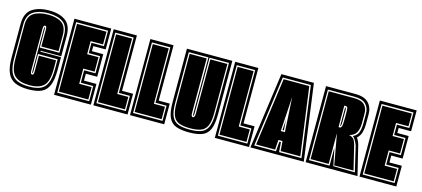

<svg xmlns="http://www.w3.org/2000/svg" viewBox="-47 -853 2659 1209"><g transform="rotate(15 1282.0 -248.0)"><path d="M159 9Q108 9 74 -5Q40 -19 23 -55Q6 -91 6 -157V-377Q6 -447 48 -476Q90 -505 159 -505Q227 -505 266.5 -476Q306 -447 306 -377V-246H172V-240H306V-158Q306 -92 290.5 -55.5Q275 -19 243 -5Q211 9 159 9ZM159 -9Q205 -9 233.5 -22Q262 -35 275.5 -67.5Q289 -100 289 -158V-222H161V-109Q161 -96 159 -96Q155 -96 155 -109V-382Q155 -397 159 -397Q161 -397 161 -382V-264H289V-377Q289 -438 254 -462.5Q219 -487 159 -487Q97 -487 60 -462.5Q23 -438 23 -377V-157Q23 -99 37.5 -66.5Q52 -34 82.5 -21.5Q113 -9 159 -9ZM159 -18Q95 -18 63 -46.5Q31 -75 31 -157V-377Q31 -433 66 -455.5Q101 -478 159 -478Q216 -478 248.5 -455.5Q281 -433 281 -377V-273H169V-382Q169 -397 166 -401Q163 -406 159 -406Q153 -406 150 -401Q147 -397 147 -382V-109Q147 -97 150 -92Q153 -87 159 -87Q163 -87 166 -92Q169 -97 169 -109V-213H281V-158Q281 -75 251.5 -46.5Q222 -18 159 -18Z M325 0V-496H565V-360H484V-327H558V-180H484V-135H565V0ZM341 -18H549V-117H468V-198H542V-310H468V-377H549V-478H341ZM349 -27V-469H541V-386H460V-301H534V-207H460V-108H541V-27Z M581 0V-496H732V-135H804V0ZM596 -18H788V-117H716V-478H596ZM604 -27V-469H708V-108H780V-27Z M820 0V-496H971V-135H1043V0ZM835 -18H1027V-117H955V-478H835ZM843 -27V-469H947V-108H1019V-27Z M1206 9Q1155 9 1122 -3Q1089 -15 1073.5 -49Q1058 -83 1058 -149V-497H1354V-150Q1354 -83 1338.5 -49Q1323 -15 1290 -3Q1257 9 1206 9ZM1206 -9Q1251 -9 1280 -19.5Q1309 -30 1323 -60.5Q1337 -91 1337 -150V-479H1210V-114Q1210 -99 1206 -99Q1203 -99 1203 -114V-479H1075V-149Q1075 -90 1089 -60Q1103 -30 1132 -19.5Q1161 -9 1206 -9ZM1206 -18Q1164 -18 1136.5 -27.5Q1109 -37 1096 -65.5Q1083 -94 1083 -149V-470H1194V-114Q1194 -100 1197 -95Q1200 -90 1206 -90Q1211 -90 1214 -95Q1218 -101 1218 -114V-470H1329V-150Q1329 -94 1315.5 -65.5Q1302 -37 1275 -27.5Q1248 -18 1206 -18Z M1373 0V-496H1524V-135H1596V0ZM1388 -18H1580V-117H1508V-478H1388ZM1396 -27V-469H1500V-108H1572V-27Z M1605 0 1674 -496H1886L1953 0ZM1625 -18H1767L1769 -50Q1770 -58 1770.5 -66.5Q1771 -75 1772 -82H1782L1787 -18H1933L1871 -478H1688ZM1635 -27 1696 -469H1863L1923 -27H1795L1790 -91H1763L1759 -27ZM1763 -149H1790L1777 -376ZM1772 -158 1776 -228Q1776 -223 1777 -208Q1778 -193 1779.5 -178Q1781 -163 1781 -158Z M1965 0V-496H2155Q2216 -496 2243 -467.5Q2270 -439 2270 -394V-327Q2270 -301 2263 -276Q2256 -251 2237 -234Q2242 -227 2247 -217Q2252 -207 2256 -194L2303 0ZM1982 -18H2116V-134L2121 -113Q2123 -103 2125 -93.5Q2127 -84 2129 -74L2140 -21L2281 -18L2242 -184Q2226 -224 2210 -236Q2238 -250 2245.5 -274Q2253 -298 2253 -327V-394Q2253 -431 2230 -454.5Q2207 -478 2155 -478H1982ZM1990 -27V-469H2155Q2203 -469 2223.5 -448Q2244 -427 2244 -394V-327Q2244 -295 2232 -270Q2220 -245 2185 -236Q2199 -234 2210.5 -225.5Q2222 -217 2231 -188L2270 -27H2144Q2140 -53 2135.5 -77Q2131 -101 2127 -122Q2126 -129 2123 -145Q2120 -161 2117 -178.5Q2114 -196 2111.5 -209Q2109 -222 2109 -223H2108V-27ZM2108 -267H2117Q2124 -267 2128 -279Q2132 -290 2132 -333Q2132 -353 2132 -368Q2132 -383 2131 -391Q2130 -407 2119 -407H2108ZM2116 -276V-398H2119Q2121 -398 2123 -384V-333Q2123 -315 2123 -303.5Q2123 -292 2122 -287Q2120 -276 2117 -276Z M2316 0V-496H2556V-360H2475V-327H2549V-180H2475V-135H2556V0ZM2332 -18H2540V-117H2459V-198H2533V-310H2459V-377H2540V-478H2332ZM2340 -27V-469H2532V-386H2451V-301H2525V-207H2451V-108H2532V-27Z"/></g></svg>

Font: Alumni Sans Collegiate One SC
Style: Regular
Weight: 400
Designer: Robert E. Leuschke
Foundry: Robert E. Leuschke
Version: Version 1.100